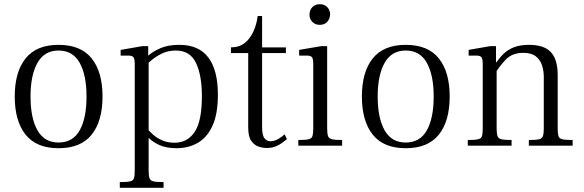

<svg xmlns="http://www.w3.org/2000/svg" viewBox="-20 -692 2774 912"><path d="M258 12Q153 12 101.5 -52.5Q50 -117 50 -234Q50 -350 101.5 -414.5Q153 -479 258 -479Q364 -479 415.5 -414.5Q467 -350 467 -234Q467 -117 415.5 -52.5Q364 12 258 12ZM258 -15Q326 -15 358.5 -73Q391 -131 391 -234Q391 -335 358.5 -393.5Q326 -452 258 -452Q191 -452 158 -393.5Q125 -335 125 -234Q125 -131 158 -73Q191 -15 258 -15Z M549 200V173Q583 173 598 169.5Q613 166 616.5 154Q620 142 620 117V-386Q620 -412 614 -420Q608 -428 590 -428H553V-455L657 -473H684V-429H686V117Q686 142 690 154Q694 166 709 169.5Q724 173 757 173V200ZM819 12Q769 12 736 -3.5Q703 -19 682 -41Q661 -63 647 -81V-129Q657 -110 672 -90Q687 -70 707 -52.5Q727 -35 752.5 -24.5Q778 -14 809 -14Q870 -14 904.5 -65Q939 -116 939 -236Q939 -334 911 -393Q883 -452 815 -452Q776 -452 744.5 -435.5Q713 -419 691.5 -399Q670 -379 661 -370V-406Q667 -412 687 -430Q707 -448 743 -463.5Q779 -479 832 -479Q924 -479 969.5 -419Q1015 -359 1015 -242Q1015 -151 989.5 -95Q964 -39 919.5 -13.5Q875 12 819 12Z M1245 11Q1230 11 1210 5Q1190 -1 1174.5 -21.5Q1159 -42 1159 -86V-440H1077V-467Q1116 -467 1142 -487.5Q1168 -508 1183.5 -542Q1199 -576 1204 -616H1225V-467H1338V-440H1225V-89Q1225 -49 1236.5 -35Q1248 -21 1264 -21Q1284 -21 1303.5 -33Q1323 -45 1332 -54L1343 -31Q1333 -23 1319.5 -13Q1306 -3 1288 4Q1270 11 1245 11Z M1397 0V-27Q1431 -27 1446 -30.5Q1461 -34 1464.5 -46.5Q1468 -59 1468 -83V-386Q1468 -412 1462 -420Q1456 -428 1438 -428H1401V-455L1507 -473H1534V-83Q1534 -58 1538 -46Q1542 -34 1557 -30.5Q1572 -27 1605 -27V0ZM1499 -574Q1477 -574 1463.5 -588Q1450 -602 1450 -622Q1450 -644 1463.5 -658Q1477 -672 1499 -672Q1514 -672 1525 -665.5Q1536 -659 1542 -648Q1548 -637 1548 -622Q1547 -602 1534 -588Q1521 -574 1499 -574Z M1907 12Q1802 12 1750.5 -52.5Q1699 -117 1699 -234Q1699 -350 1750.5 -414.5Q1802 -479 1907 -479Q2013 -479 2064.5 -414.5Q2116 -350 2116 -234Q2116 -117 2064.5 -52.5Q2013 12 1907 12ZM1907 -15Q1975 -15 2007.5 -73Q2040 -131 2040 -234Q2040 -335 2007.5 -393.5Q1975 -452 1907 -452Q1840 -452 1807 -393.5Q1774 -335 1774 -234Q1774 -131 1807 -73Q1840 -15 1907 -15Z M2492 0V-27Q2526 -27 2540.5 -30.5Q2555 -34 2559 -46Q2563 -58 2563 -83V-327Q2563 -356 2554.5 -382Q2546 -408 2525 -424.5Q2504 -441 2466 -441Q2414 -441 2384 -410.5Q2354 -380 2328 -338V-381Q2348 -413 2370.5 -435Q2393 -457 2422.5 -468Q2452 -479 2493 -479Q2564 -479 2596.5 -444.5Q2629 -410 2629 -336V-83Q2629 -58 2632.5 -46Q2636 -34 2651 -30.5Q2666 -27 2700 -27V0ZM2202 0V-27Q2236 -27 2251 -30.5Q2266 -34 2269.5 -46Q2273 -58 2273 -83V-386Q2273 -412 2267 -420Q2261 -428 2243 -428H2206V-455L2309 -473H2336V-395H2339V-83Q2339 -58 2343 -46Q2347 -34 2362 -30.5Q2377 -27 2410 -27V0Z"/></svg>

Font: Frank Ruhl Libre Light
Style: Regular
Weight: 300
Designer: Yanek Iontef
Foundry: Fontef
Version: Version 6.003;gftools[0.9.30]